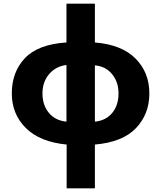

<svg xmlns="http://www.w3.org/2000/svg" viewBox="-20 -780 873 1040"><path d="M494 -760H340V-550Q186 -540 115 -465Q44 -390 44 -274Q44 -162 120 -86.5Q196 -11 341 3V240H494V3Q644 -10 716.5 -86Q789 -162 789 -274Q789 -387 714.5 -462.5Q640 -538 494 -550ZM340 -428V-121Q279 -127 244.5 -169Q210 -211 210 -274Q210 -336 246 -378.5Q282 -421 340 -428ZM494 -426Q552 -421 587 -378.5Q622 -336 622 -274Q622 -210 588 -168.5Q554 -127 494 -121Z"/></svg>

Font: Noto Sans UI Extra
Style: Regular
Weight: 800
Designer: Monotype Design Team
Foundry: Monotype Imaging Inc.
Version: Version 1.901